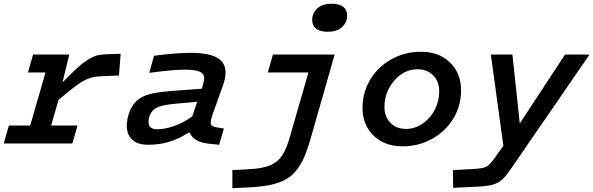

<svg xmlns="http://www.w3.org/2000/svg" viewBox="-33 -760 3143 1017"><path d="M14.2 -95.2H127L208 -376H115.2L142.1 -471.2H334L297.9 -323.2Q348.1 -374.5 379.2 -402.6Q410.2 -430.7 438 -447Q465.8 -463.4 486.8 -467.8Q507.8 -472.2 541 -473.1L606 -475.1L597.2 -359.9L517.1 -356.9Q470.7 -355.5 442.9 -346.4Q415 -337.4 381.6 -314.2Q348.1 -291 276.9 -231L237.8 -95.2H377.9L350.1 0H-13.2Z M1091.8 -149.9Q1083 -124 1083 -110.8Q1083 -99.1 1090.8 -93.5Q1098.6 -87.9 1116.7 -85L1152.8 -79.1L1127.9 6.8L1081.5 2Q994.1 -4.9 971.7 -57.1H965.8Q910.6 -22.9 860.8 -8.1Q811 6.8 752 6.8Q695.3 6.8 667 -20.3Q638.7 -47.4 638.7 -92.8Q638.7 -127.4 651.4 -163.3Q664.1 -199.2 687 -222.2Q712.9 -248 757.3 -260.7Q801.8 -273.4 897 -279.8L1035.6 -290L1039.6 -301.8Q1048.8 -334 1048.8 -345.2Q1048.8 -368.7 1025.4 -379.9Q1002 -391.1 946.8 -391.1Q880.9 -391.1 757.8 -374L782.7 -464.8Q897.5 -480 977.5 -480Q1071.3 -480 1116.5 -454.6Q1161.6 -429.2 1161.6 -376Q1161.6 -346.2 1148.9 -310.1ZM799.8 -75.2Q839.4 -75.2 889.4 -92.5Q939.5 -109.9 984.9 -143.1L1011.7 -221.2L911.6 -211.9Q847.7 -206.5 820.1 -198.5Q792.5 -190.4 778.8 -176.8Q753.9 -151.9 753.9 -113.8Q753.9 -75.2 799.8 -75.2Z M1701.7 -591.8Q1663.6 -591.8 1642.1 -607.7Q1620.6 -623.5 1620.6 -653.8Q1620.6 -689.9 1647.2 -715.1Q1673.8 -740.2 1725.6 -740.2Q1764.2 -740.2 1784.9 -724.4Q1805.7 -708.5 1805.7 -678.2Q1805.7 -640.6 1778.6 -616.2Q1751.5 -591.8 1701.7 -591.8ZM1612.3 -25.9Q1597.7 25.9 1583 61.8Q1568.4 97.7 1548.3 126.7Q1528.3 155.8 1505.6 173.8Q1482.9 191.9 1449.5 204.6Q1416 217.3 1377 223.6Q1337.9 230 1282.7 232.9L1197.8 236.8V141.1L1285.6 136.2Q1357.4 132.8 1398.2 115.5Q1439 98.1 1461.7 63.5Q1484.4 28.8 1503.4 -38.1L1600.6 -376H1385.7L1412.6 -471.2H1739.7Z M2197.3 -485.8Q2292 -485.8 2350.6 -429Q2409.2 -372.1 2409.2 -280.8Q2409.2 -200.7 2368.7 -132.8Q2328.1 -64.9 2256.6 -24.9Q2185.1 15.1 2099.1 15.1Q2004.4 15.1 1945.8 -41.7Q1887.2 -98.6 1887.2 -189Q1887.2 -269.5 1927.7 -337.6Q1968.3 -405.8 2039.8 -445.8Q2111.3 -485.8 2197.3 -485.8ZM2117.2 -77.1Q2165 -77.1 2206.1 -105.5Q2247.1 -133.8 2270.3 -179.4Q2293.5 -225.1 2293.5 -275.9Q2293.5 -328.1 2261.7 -360.6Q2230 -393.1 2179.2 -393.1Q2106.9 -393.1 2055.2 -332.8Q2003.4 -272.5 2003.4 -193.8Q2003.4 -142.1 2034.9 -109.6Q2066.4 -77.1 2117.2 -77.1Z M2671.9 136.2Q2645 174.8 2626.5 191.9Q2607.9 209 2576.9 218Q2545.9 227.1 2489.3 229L2367.2 234.9L2366.2 141.1L2479 134.8Q2524.9 132.3 2543 123Q2561 113.8 2586.9 77.1L2633.3 12.2L2566.9 -471.2H2681.2L2720.2 -106L2960 -471.2H3089.8Z"/></svg>

Font: IntelOne Mono Medium
Style: Italic
Weight: 500
Italic angle: -16°
Designer: Fred Shallcrass
Foundry: Frere-Jones Type LLC
Version: Version 1.200;hotconv 1.1.0;makeotfexe 2.6.0;FJTRelease1.2